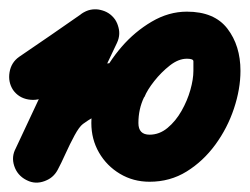

<svg xmlns="http://www.w3.org/2000/svg" viewBox="-51 -335 536 412"><path d="M-23 -142Q-34 -159 -30.5 -180Q-27 -201 -10 -213Q24 -236 58 -259.5Q92 -283 125 -306Q125 -306 125 -306Q125 -306 125 -306Q142 -318 163 -314Q184 -310 196 -293Q207 -276 203.5 -255.5Q200 -235 183 -223Q149 -200 115 -176.5Q81 -153 48 -129Q31 -118 10 -121.5Q-11 -125 -23 -142ZM175 -310Q194 -301 201.5 -281.5Q209 -262 200 -243Q168 -176 136.5 -108Q105 -40 74 27Q74 27 74 27Q74 27 74 27Q65 46 45 53.5Q25 61 7 52Q-12 43 -19.5 23.5Q-27 4 -18 -15Q14 -83 45.5 -150.5Q77 -218 108 -286Q117 -305 136.5 -312Q156 -319 175 -310ZM5 51Q-14 41 -20.5 21Q-27 1 -17 -17Q-6 -39 6.5 -64.5Q19 -90 34 -113.5Q49 -137 69 -151Q103 -176 137 -188.5Q171 -201 213 -201Q213 -201 213 -201Q213 -201 213 -201Q234 -201 249 -186Q264 -171 264 -150Q264 -129 249 -114.5Q234 -100 213 -100Q187 -100 168 -92.5Q149 -85 127 -69Q119 -63 109 -44.5Q99 -26 89.5 -5Q80 16 73 29Q63 48 43 54Q23 60 5 51ZM270 -46Q291 -46 308.5 -60.5Q326 -75 338.5 -97Q351 -119 357.5 -142Q364 -165 364 -183Q364 -198 364 -203.5Q364 -209 350 -209Q332 -209 313.5 -194.5Q295 -180 280 -161Q265 -142 259 -127Q259 -127 259 -127Q258 -126 258 -126Q246 -101 246 -71Q246 -46 270 -46ZM168 -170Q168 -170 167 -169Q167 -169 167 -169Q182 -202 210 -234.5Q238 -267 274.5 -288.5Q311 -310 350 -310Q409 -310 437 -273.5Q465 -237 465 -183Q465 -144 451 -102Q437 -60 411 -24.5Q385 11 349.5 33Q314 55 270 55Q235 55 206.5 38Q178 21 161.5 -7.5Q145 -36 145 -71Q145 -124 168 -170Z"/></svg>

Font: FRB American Cursive Ultra
Style: Bold Italic
Weight: 1000
Italic angle: -25°
Version: Version 2.0;Modular Font Editor K font №1